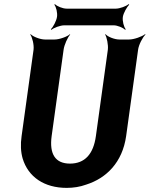

<svg xmlns="http://www.w3.org/2000/svg" viewBox="-20 -903 727 933"><path d="M320 -108C249 -108 219 -154 231 -242L289 -661C292 -685 309 -722 321 -735L320 -737C307 -725 269 -711 245 -711H199C175 -711 140 -725 129 -737L127 -735C137 -722 146 -685 143 -661L85 -242C79 -201 81 -164 90 -133C117 -43 195 10 304 10C337 10 369 5 399 -6C497 -37 575 -114 593 -242L651 -661C654 -685 673 -722 687 -735L685 -737C670 -725 631 -711 607 -711H560C536 -711 502 -725 493 -737L491 -735C499 -722 507 -685 504 -661L446 -242C434 -154 392 -108 320 -108ZM577 -821C580 -840 597 -870 608 -880L605 -883C594 -873 562 -861 543 -861H304C284 -861 256 -873 247 -883L244 -880C253 -870 260 -840 257 -821C254 -801 238 -771 227 -761L230 -758C241 -768 273 -780 293 -780H532C551 -780 579 -768 588 -758L591 -761C582 -771 574 -801 577 -821Z"/></svg>

Font: Asimov
Style: EdgeNarIt
Weight: 500
Designer: Google
Version: Version 2.000980: 2014